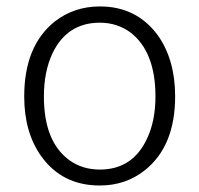

<svg xmlns="http://www.w3.org/2000/svg" viewBox="-20 -567 622 600"><path d="M292 12.7Q174.8 12.7 109.4 -78.1Q55.7 -152.3 55.7 -265.6Q55.7 -423.8 151.4 -500Q211.9 -546.9 292 -546.9Q407.2 -546.9 473.6 -456.1Q527.3 -379.9 527.3 -265.6Q527.3 -109.4 431.6 -34.2Q372.1 12.7 292 12.7ZM292 -37.1Q394.5 -37.1 439.5 -133.8Q465.8 -189.5 465.8 -265.6Q465.8 -404.3 388.7 -464.8Q346.7 -496.1 292 -496.1Q190.4 -496.1 144.5 -401.4Q117.2 -343.8 117.2 -265.6Q117.2 -123 198.2 -65.4Q238.3 -37.1 292 -37.1Z"/></svg>

Font: Taipei Sans TC Beta Light
Style: Regular
Weight: 300
Designer: JT Foundry
Foundry: JT Foundry
Version: Version 1.000